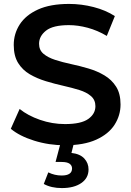

<svg xmlns="http://www.w3.org/2000/svg" viewBox="-20 -730 669 978"><path d="M311 10Q229 10 154 -13.5Q79 -37 35 -74L80 -175Q122 -141 184 -119.5Q246 -98 311 -98Q393 -98 429.5 -124Q466 -150 466 -189Q466 -221 443.5 -240.5Q421 -260 384 -271.5Q347 -283 302.5 -293Q258 -303 213.5 -316.5Q169 -330 132 -351.5Q95 -373 72.5 -409Q50 -445 50 -501Q50 -558 80.5 -605.5Q111 -653 173.5 -681.5Q236 -710 332 -710Q395 -710 457 -694Q519 -678 565 -648L524 -547Q477 -575 427 -588.5Q377 -602 331 -602Q250 -602 214.5 -574Q179 -546 179 -507Q179 -475 201.5 -456Q224 -437 261 -425Q298 -413 342.5 -403.5Q387 -394 431 -381Q475 -368 512 -346Q549 -324 571.5 -288.5Q594 -253 594 -198Q594 -142 563.5 -94.5Q533 -47 470 -18.5Q407 10 311 10ZM295 228Q241 228 203 207L226 148Q258 164 294 164Q347 164 347 128Q347 113 334.5 104Q322 95 294 95H263L290 -7H358L344 49Q388 54 409.5 77.5Q431 101 431 133Q431 177 394 202.5Q357 228 295 228Z"/></svg>

Font: Montserrat SemiBold
Style: Regular
Weight: 600
Designer: Julieta Ulanovsky
Foundry: Julieta Ulanovsky
Version: Version 9.000; ttfautohint (v1.8.4.7-5d5b)